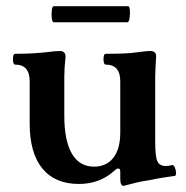

<svg xmlns="http://www.w3.org/2000/svg" viewBox="-20 -584 602 621"><path d="M378 17Q375 17 372 12Q369 7 369 -5V-28Q369 -39 363 -39Q357 -39 350 -32Q303 11 235 11Q158 11 117 -39Q76 -89 76 -185V-321Q76 -375 29 -375Q24 -375 22.5 -384Q21 -393 22.5 -401.5Q24 -410 29 -410Q60 -410 85.5 -411.5Q111 -413 129 -415Q158 -419 174 -419Q192 -419 192 -400Q190 -382 189 -366Q188 -350 188 -337V-209Q188 -129 212.5 -87Q237 -45 284 -45Q324 -45 346.5 -73.5Q369 -102 369 -156V-321Q369 -375 322 -375Q317 -375 315.5 -384Q314 -393 315.5 -401.5Q317 -410 322 -410Q351 -410 378.5 -411Q406 -412 424 -415Q441 -417 449.5 -418Q458 -419 466 -419Q485 -419 485 -402Q484 -382 483 -365.5Q482 -349 482 -337V-123Q482 -78 489 -62.5Q496 -47 516 -47Q526 -47 536 -50Q542 -51 545.5 -42.5Q549 -34 549.5 -25Q550 -16 545 -15Q537 -14 510.5 -10Q484 -6 462 -1Q441 2 423.5 6Q406 10 388 15Q385 16 382.5 16.5Q380 17 378 17ZM154 -512Q149 -512 147.5 -525Q146 -538 147.5 -551Q149 -564 154 -564H394Q399 -564 400 -551Q401 -538 399 -525Q397 -512 392 -512Z"/></svg>

Font: Junicode SmExp
Style: Bold
Weight: 700
Width: 6
Designer: Peter S. Baker
Version: Version 2.205; ttfautohint (v1.8.4)